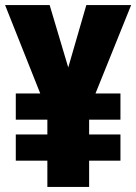

<svg xmlns="http://www.w3.org/2000/svg" viewBox="-20 -734 535 754"><path d="M248 -469 175 -714H0L138 -367H42V-264H166V-206H42V-103H166V0H330V-103H453V-206H330V-264H453V-367H355L495 -714H319Z"/></svg>

Font: Noto Sans Lao Looped ExtraCondensed Black
Style: Regular
Weight: 900
Width: 2
Designer: Mark Frömberg, Ben Mitchell
Foundry: The Fontpad Ltd
Version: Version 1.002